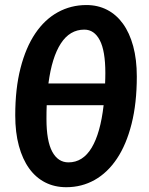

<svg xmlns="http://www.w3.org/2000/svg" viewBox="-20 -754 608 781"><path d="M331.5 -733.5Q378 -733.5 415.8 -714Q453.5 -694.5 480.2 -657.5Q507 -620.5 521.8 -566.2Q536.5 -512 536.5 -443Q536.5 -334 515.2 -250Q494 -166 455.8 -108.8Q417.5 -51.5 365 -22Q312.5 7.5 249.5 7.5Q202 7.5 163.8 -12Q125.5 -31.5 98.5 -69Q71.5 -106.5 56.8 -160.8Q42 -215 42 -285Q42 -393.5 63.5 -477.2Q85 -561 123.5 -618Q162 -675 215.2 -704.2Q268.5 -733.5 331.5 -733.5ZM258.5 -93.5Q317 -93.5 352.8 -153Q388.5 -212.5 401.5 -326H170Q169.5 -312.5 169.2 -298.8Q169 -285 169 -270.5Q169 -180.5 192.5 -137Q216 -93.5 258.5 -93.5ZM323 -633.5Q264 -633.5 227.5 -577.2Q191 -521 177 -414.5H407.5Q408 -424.5 408.2 -435.2Q408.5 -446 408.5 -457Q408.5 -547 386 -590.2Q363.5 -633.5 323 -633.5Z"/></svg>

Font: Lato Heavy
Style: Italic
Weight: 800
Italic angle: -7°
Designer: Lukasz Dziedzic
Foundry: tyPoland Lukasz Dziedzic
Version: Version 2.007; 2014-02-27